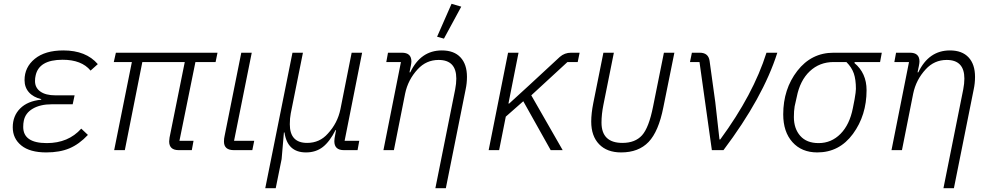

<svg xmlns="http://www.w3.org/2000/svg" viewBox="-20 -789 5218 1009"><path d="M407 -113 442 -80Q396 -31 345 -9.5Q294 12 223 12Q137 12 92 -24.5Q47 -61 47 -120Q47 -180 86 -219Q125 -258 196 -265L197 -268Q155 -278 132 -304Q109 -330 109 -368Q109 -436 163 -480Q217 -524 313 -524Q432 -524 494 -452L456 -418Q409 -475 309 -475Q184 -475 167 -391Q164 -379 164 -363Q164 -328 192 -308Q220 -288 271 -288H372L362 -241H252Q192 -241 152.5 -218Q113 -195 105 -154Q102 -140 102 -122Q102 -37 226 -37Q339 -37 407 -113Z M988 0H919Q869 0 869 -46Q869 -50 871 -66L951 -463H728L636 0H580L673 -463H578L589 -512H1123L1113 -463H1007L923 -49H997Z M1316 -49 1306 0H1209Q1157 0 1157 -45Q1157 -61 1160 -73L1248 -512H1303L1210 -49Z M1429 200H1374L1517 -512H1572L1508 -193Q1503 -168 1503 -136Q1503 -38 1594 -38Q1660 -38 1703 -87Q1754 -142 1769 -215L1828 -512H1883L1791 -49H1868L1859 0H1787Q1737 0 1737 -47Q1737 -60 1742 -83L1746 -105H1743Q1713 -45 1676.5 -16.5Q1640 12 1588 12Q1490 12 1475 -93H1472L1460 47Z M2404 -754 2313 -586 2277 -596 2353 -769ZM2050 0H1995L2087 -463H2010L2019 -512H2092Q2142 -512 2142 -466Q2142 -458 2139 -443L2132 -409H2136Q2191 -524 2302 -524Q2366 -524 2400 -487.5Q2434 -451 2434 -385Q2434 -351 2427 -319L2323 200H2268L2372 -319Q2378 -350 2378 -376Q2378 -474 2285 -474Q2220 -474 2175 -425Q2124 -370 2109 -297Z M2874 0 2730 -257 2638 -176 2603 0H2548L2650 -512H2705L2652 -245H2656L2761 -341L2922 -490Q2947 -512 2981 -512H3026L3016 -463H2962L2772 -288L2937 0Z M3206 -512 3151 -238Q3141 -188 3141 -145Q3141 -38 3251 -38Q3318 -38 3354 -78Q3390 -118 3412 -229L3469 -512H3524L3466 -225Q3441 -98 3388.5 -43Q3336 12 3244 12Q3170 12 3128.5 -31Q3087 -74 3087 -150Q3087 -193 3098 -248L3151 -512Z M3782 0H3721L3656 -463H3606L3616 -512H3657Q3703 -512 3709 -469L3739 -252L3761 -56H3765Q3939 -293 4008 -512H4065Q3990 -276 3782 0Z M4605 -463H4472L4470 -458Q4534 -405 4534 -315Q4534 -183 4462.5 -85.5Q4391 12 4275 12Q4193 12 4144.5 -42Q4096 -96 4096 -188Q4096 -321 4170 -416.5Q4244 -512 4361 -512H4614ZM4428 -463H4361Q4287 -463 4235.5 -414.5Q4184 -366 4167 -279L4156 -230Q4152 -206 4152 -174Q4152 -113 4185.5 -75Q4219 -37 4282 -37Q4349 -37 4397 -85.5Q4445 -134 4462 -221L4471 -267Q4478 -307 4478 -322Q4478 -371 4467 -403Q4456 -435 4428 -463Z M4720 0H4665L4757 -463H4680L4689 -512H4762Q4812 -512 4812 -466Q4812 -458 4809 -443L4802 -409H4806Q4861 -524 4972 -524Q5036 -524 5070 -487.5Q5104 -451 5104 -385Q5104 -351 5097 -319L4993 200H4938L5042 -319Q5048 -350 5048 -376Q5048 -474 4955 -474Q4890 -474 4845 -425Q4794 -370 4779 -297Z"/></svg>

Font: IBM Plex Sans Light
Style: Italic
Weight: 300
Italic angle: -11.31°
Designer: Mike Abbink, Paul van der Laan, Pieter van Rosmalen
Foundry: Bold Monday
Version: Version 3.0